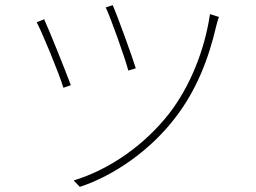

<svg xmlns="http://www.w3.org/2000/svg" viewBox="-20 -712 996 748"><path d="M419 -692 392 -683C412 -641 467 -486 480 -437L509 -446C495 -492 438 -649 419 -692ZM798 -657C777 -513 718 -372 640 -271C545 -149 409 -52 267 -9L291 16C425 -28 568 -128 664 -255C744 -359 792 -479 823 -613C825 -621 830 -639 833 -646ZM152 -637 123 -625C141 -593 210 -427 227 -370L256 -380C233 -442 173 -591 152 -637Z"/></svg>

Font: Kinto Sans Thin
Style: Regular
Weight: 100
Designer: Authors: Ryoko NISHIZUKA  (kana & ideographs); Paul D. Hunt (Latin, Greek & Cyrillic); Wenlong ZHANG  (bopomofo); Sandol
Foundry: Adobe Systems Incorporated, ookami Inc.
Version: Version 0.001